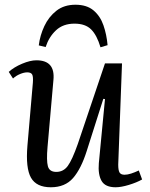

<svg xmlns="http://www.w3.org/2000/svg" viewBox="-20 -778 633 812"><path d="M17 -474Q39 -494 73.5 -508.5Q108 -523 134 -523Q214 -523 206 -440L181 -156Q176 -99 182.5 -75Q189 -51 218 -51Q248 -51 266.5 -76Q285 -101 309 -169L424 -510H496L480 -82Q480 -58 485.5 -48.5Q491 -39 507 -39Q519 -39 534.5 -44Q550 -49 567 -57L581 -19Q558 -6 525 4Q492 14 469 14Q425 14 409.5 -13Q394 -40 398 -88L424 -359L417 -360L347 -140Q323 -64 289 -25Q255 14 195 14Q134 14 111 -26.5Q88 -67 96 -162L119 -428Q121 -454 116 -463Q111 -472 95 -472Q82 -472 65 -465Q48 -458 35 -446ZM299 -758Q347 -758 375.5 -734Q404 -710 417.5 -671Q431 -632 435 -587L405 -578Q390 -629 365.5 -653.5Q341 -678 295 -678Q247 -678 217 -650Q187 -622 173 -579L144 -586Q149 -628 167.5 -667.5Q186 -707 218.5 -732.5Q251 -758 299 -758Z"/></svg>

Font: Literata 36pt
Style: Italic
Weight: 400
Italic angle: -2°
Designer: Latin by Veronika Burian and Jose Scaglione. Greek by Irene Vlachou. Cyrillic by Vera Evstafieva
Foundry: TypeTogether
Version: Version 3.002